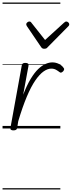

<svg xmlns="http://www.w3.org/2000/svg" viewBox="-20 -1009 564 1508"><path d="M85 15Q73 15 66.5 10.5Q60 6 62 -5L151 -495Q153 -506 159.5 -510.5Q166 -515 178 -515Q194 -515 200 -509.5Q206 -504 204 -493L162 -265Q191 -340 221 -389.5Q251 -439 280.5 -467Q310 -495 338 -507Q366 -519 391 -519Q419 -519 443.5 -506.5Q468 -494 480 -475Q485 -470 483.5 -463Q482 -456 476 -449Q468 -441 461 -439Q454 -437 447 -443Q436 -452 420 -461Q404 -470 383 -470Q354 -470 322.5 -448Q291 -426 257.5 -377.5Q224 -329 190.5 -249.5Q157 -170 123 -56L115 -4Q113 6 106 10.5Q99 15 85 15ZM501 -840Q509 -840 516.5 -833Q524 -826 524 -818Q524 -813 522 -809.5Q520 -806 517 -803L355 -639Q349 -631 342.5 -628.5Q336 -626 327 -626Q319 -626 313.5 -629Q308 -632 303 -639L191 -804Q189 -808 187.5 -811.5Q186 -815 186 -818Q186 -827 194.5 -833.5Q203 -840 210 -840Q216 -840 220 -837.5Q224 -835 227 -830L334 -695L482 -830Q488 -835 492 -837.5Q496 -840 501 -840ZM0 469H454V479H0ZM0 -20H454V0H0ZM0 -505H454V-500H0ZM0 -989H454V-979H0Z"/></svg>

Font: Playwrite DE VA Guides
Style: Regular
Weight: 400
Designer: Veronika Burian, José Scaglione
Foundry: TypeTogether
Version: Version 1.003